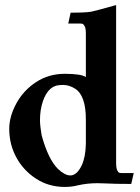

<svg xmlns="http://www.w3.org/2000/svg" viewBox="-20 -718 548 750"><path d="M232.9 12.2Q170.4 12.2 120.8 -20Q71.3 -52.2 43.7 -103.3Q16.1 -154.3 16.1 -214.8Q16.1 -262.7 43.7 -313.7Q71.3 -364.7 120.8 -397.2Q170.4 -429.7 232.9 -429.7Q296.4 -429.7 315.4 -417V-585.4Q315.4 -607.4 310.8 -615.5Q306.2 -623.5 302.5 -624.8Q298.8 -626 293.9 -626H246.6L255.9 -668.5Q315.4 -668.5 336.9 -672.4Q348.1 -674.3 433.6 -698.2V-82.5Q433.6 -60.5 438 -52.5Q442.4 -44.4 446 -43.2Q449.7 -42 454.6 -42H502.4L492.7 0.5Q424.8 0.5 392.6 -1.5Q375 -2.4 360.8 -2.4Q320.8 -2.4 284.2 5.9Q261.2 12.2 232.9 12.2ZM254.9 -32.7Q280.3 -32.7 299.3 -72.3Q314 -103.5 315.4 -155.3V-251Q315.4 -345.2 273.4 -371.6Q250 -386.2 226.6 -386.2Q212.4 -386.2 201.2 -383.8Q165.5 -374.5 147.5 -322.3Q136.2 -289.6 136.2 -247.6Q136.2 -227.5 142.6 -189.9Q168 -96.2 206.5 -58.1Q233.4 -32.7 254.9 -32.7Z"/></svg>

Font: Quaaykop
Style: Bold
Weight: 700
Designer: Tup Wanders
Foundry: Free font, DO NOT SELL
Version: Version 1.00;July 31, 2023;FontCreator 11.5.0.2430 64-bit